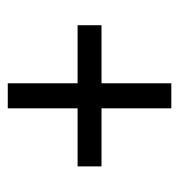

<svg xmlns="http://www.w3.org/2000/svg" viewBox="-3 -610 471 506"><g transform="rotate(90 233.0 -357.5)"><path d="M200 -142V-326H47V-389H200V-573H266V-389H419V-326H266V-142Z"/></g></svg>

Font: Noto Serif Khmer Condensed SemiBold
Style: Regular
Weight: 600
Width: 3
Designer: Danh Hong and the Monotype Design Team
Foundry: Monotype Imaging Inc.
Version: Version 2.004; ttfautohint (v1.8.4.7-5d5b)